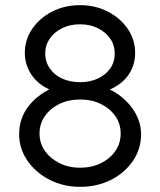

<svg xmlns="http://www.w3.org/2000/svg" viewBox="-20 -720 620 743"><path d="M54 -201Q54 -232 63.5 -259.5Q73 -287 91.5 -310.5Q110 -334 137 -353.5Q164 -373 199 -387L193 -366Q166 -374 144 -389Q122 -404 107 -423.5Q92 -443 84 -466.5Q76 -490 76 -515Q76 -566 104.5 -608Q133 -650 181.5 -675Q230 -700 290 -700Q349 -700 397.5 -675Q446 -650 474.5 -608Q503 -566 503 -515Q503 -490 495.5 -467Q488 -444 473 -424.5Q458 -405 435.5 -390Q413 -375 385 -366L382 -383Q414 -372 440.5 -352.5Q467 -333 486 -309Q505 -285 515.5 -257.5Q526 -230 526 -201Q526 -144 494.5 -97.5Q463 -51 409.5 -24Q356 3 290 3Q225 3 171.5 -24.5Q118 -52 86 -98.5Q54 -145 54 -201ZM447 -203Q447 -241 426.5 -270.5Q406 -300 370.5 -317.5Q335 -335 290 -335Q245 -335 209.5 -317.5Q174 -300 153.5 -270.5Q133 -241 133 -203Q133 -166 153.5 -136.5Q174 -107 209.5 -89Q245 -71 290 -71Q335 -71 370.5 -88.5Q406 -106 426.5 -136Q447 -166 447 -203ZM424 -513Q424 -545 406.5 -570.5Q389 -596 358.5 -611Q328 -626 290 -626Q251 -626 220.5 -611Q190 -596 172.5 -570.5Q155 -545 155 -513Q155 -481 172.5 -455.5Q190 -430 220.5 -416Q251 -402 290 -402Q328 -402 358.5 -416Q389 -430 406.5 -455Q424 -480 424 -513Z"/></svg>

Font: Mach Light
Style: Regular
Weight: 300
Version: Version 1.002